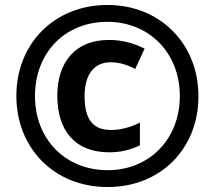

<svg xmlns="http://www.w3.org/2000/svg" viewBox="-20 -744 867 774"><path d="M414 10C627 10 780 -144 780 -356C780 -569 624 -724 413 -724C202 -724 46 -571 46 -357C46 -149 196 10 414 10ZM414 -58C244 -58 121 -182 121 -357C121 -530 240 -656 413 -656C582 -656 705 -530 705 -357C705 -184 583 -58 414 -58ZM420 -130C468 -130 506 -140 544 -158V-250C506 -230 464 -220 427 -220C354 -220 321 -264 321 -356C321 -445 360 -493 426 -493C458 -493 491 -484 525 -466L563 -548C518 -571 470 -583 419 -583C284 -583 211 -494 211 -358C211 -217 283 -130 420 -130Z"/></svg>

Font: Noto Sans Khmer SemiCondensed
Style: Bold
Weight: 700
Width: 4
Designer: Danh Hong and the Monotype Design Team
Foundry: Monotype Imaging Inc.
Version: Version 2.004